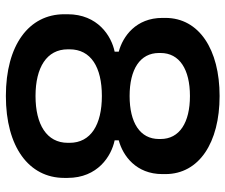

<svg xmlns="http://www.w3.org/2000/svg" viewBox="-77 -677 768 654"><g transform="rotate(90 307.0 -350.0)"><path d="M307 14C480.5 14 586 -64.5 586 -185V-196C586 -299 511.5 -345.5 458 -356.5V-370.5C510.5 -384.5 573 -429.5 573 -519V-529.5C573 -644 466 -714 307 -714C148.5 -714 41 -644 41 -529.5V-519C41 -429.5 103.5 -384.5 156 -370.5V-356.5C102.5 -345.5 28.5 -299 28.5 -196V-185C28.5 -64.5 133.5 14 307 14ZM307 -407.5C216 -407.5 160.5 -443 160.5 -507.5V-513C160.5 -577.5 216.5 -613 307 -613C397.5 -613 453.5 -577.5 453.5 -513V-507.5C453.5 -443 398 -407.5 307 -407.5ZM307 -87C210 -87 148 -125 148 -197V-203C148 -275.5 208.5 -313 307 -313C404.5 -313 466.5 -275.5 466.5 -203V-197C466.5 -125 404 -87 307 -87Z"/></g></svg>

Font: MCL Standard Medium
Style: Regular
Weight: 500
Designer: Květoslav Bartoš
Foundry: Florian Karsten
Version: Version 1.001;Glyphs 3.2.3 (3260)